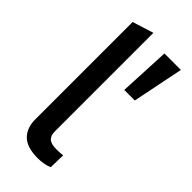

<svg xmlns="http://www.w3.org/2000/svg" viewBox="-247 -819 875 875"><g transform="rotate(45 190.5 -381.5)"><path d="M204 7Q133 7 101.5 -24.5Q70 -56 70 -111V-738L172 -770V-134Q172 -108 186 -95Q200 -82 234 -82Q243 -82 253.5 -82.5Q264 -83 276 -84L274 -6Q257 1 238.5 4Q220 7 204 7ZM262 -492 274 -739H380L330 -492Z"/></g></svg>

Font: REM
Style: Regular
Weight: 400
Designer: Octavio Pardo
Foundry: Ashler Design
Version: Version 1.005;gftools[0.9.28]